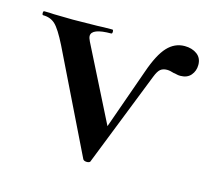

<svg xmlns="http://www.w3.org/2000/svg" viewBox="-80 -473 612 558"><g transform="rotate(15 226.0 -194.5)"><path d="M-9 -374Q-12 -374 -12 -380Q-12 -386 -9 -386Q9 -386 20 -385L78 -384L151 -385Q167 -386 196 -386Q199 -386 199 -380Q199 -374 196 -374Q137 -374 137 -351Q137 -345 142 -335L264 -93L222 -18L319 -292Q338 -347 360 -370.5Q382 -394 412 -394Q434 -394 449 -383Q464 -372 464 -351Q464 -333 453 -320Q442 -307 421 -307Q415 -307 409.5 -308.5Q404 -310 401 -310Q389 -314 380 -314Q368 -314 360.5 -308Q353 -302 346 -284L234 0Q234 2 231 3.5Q228 5 224 5Q215 5 212 0L64 -303Q42 -347 27.5 -360.5Q13 -374 -9 -374Z"/></g></svg>

Font: Cormorant Garamond SemiBold
Style: Regular
Weight: 600
Designer: Christian Thalmann (Catharsis Fonts)
Foundry: Catharsis Fonts
Version: Version 4.000